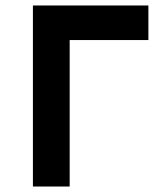

<svg xmlns="http://www.w3.org/2000/svg" viewBox="-20 -680 591 700"><path d="M521 -534H234V0H100V-660H521Z"/></svg>

Font: Cairo
Style: Bold
Weight: 700
Designer: Mohamed Gaber
Foundry: Kief Type Foundry
Version: Version 2.100